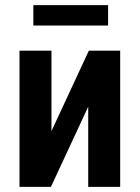

<svg xmlns="http://www.w3.org/2000/svg" viewBox="-20 -725 542 745"><path d="M179.7 -216.3 324.7 -528.3H446.3V0H322.3V-311L177.7 0H55.7V-528.3H179.7ZM399.4 -705.1V-626H109.4V-705.1Z"/></svg>

Font: Roboto Condensed SemiBold
Style: Regular
Weight: 600
Designer: Christian Robertson
Foundry: Google
Version: Version 3.008; 2023